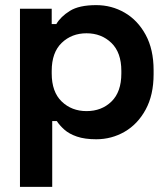

<svg xmlns="http://www.w3.org/2000/svg" viewBox="-20 -530 654 750"><path d="M58 200V-496H182V-436H200Q217 -465 253 -487.5Q289 -510 356 -510Q416 -510 467 -480.5Q518 -451 549 -394Q580 -337 580 -256V-240Q580 -159 549 -102Q518 -45 467 -15.5Q416 14 356 14Q311 14 280.5 3.5Q250 -7 231.5 -23.5Q213 -40 202 -57H184V200ZM454 -243V-253Q454 -325 415 -362.5Q376 -400 318 -400Q260 -400 221 -362.5Q182 -325 182 -253V-243Q182 -171 221 -133.5Q260 -96 318 -96Q377 -96 415.5 -133.5Q454 -171 454 -243Z"/></svg>

Font: Space Grotesk Frontify
Style: Bold
Weight: 700
Designer: Florian Karsten
Version: Version 2.000